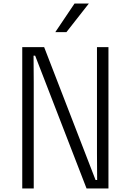

<svg xmlns="http://www.w3.org/2000/svg" viewBox="-20 -1067 740 1087"><path d="M106 0V-800H230L521 -48H530L529 -199V-800H594V0H470L179 -752H170L171 -602V0ZM293 -885 402 -1047H483L356 -885Z"/></svg>

Font: Martian Mono ExtraLight
Style: Regular
Weight: 200
Monospace: yes
Designer: Roman Shamin
Foundry: Evil Martians
Version: Version 1.000; ttfautohint (v1.8.4.7-5d5b)